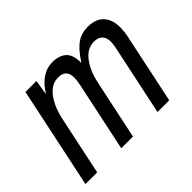

<svg xmlns="http://www.w3.org/2000/svg" viewBox="-112 -718 914 914"><g transform="rotate(-45 345.0 -261.0)"><path d="M121 -512H195L183 -438L186 -440Q210 -479 242 -500.5Q274 -522 311 -522Q356 -522 381.5 -500Q407 -478 407 -423L411 -427Q444 -478 475.5 -500Q507 -522 549 -522Q603 -522 630.5 -492.5Q658 -463 658 -410Q658 -383 653 -360L577 0H498L574 -359Q578 -383 578 -392Q578 -451 521 -451Q475 -451 442.5 -408Q410 -365 396 -298L333 0H254L327 -344Q334 -379 334 -395Q334 -423 321 -437Q308 -451 280 -451Q234 -451 201.5 -407.5Q169 -364 155 -298L92 0H13Z"/></g></svg>

Font: Decalotype
Style: Italic
Weight: 400
Italic angle: -12°
Designer: Alfredo Marco Pradil
Foundry: Alfredo Marco Pradil
Version: Version 1.0